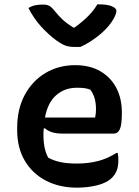

<svg xmlns="http://www.w3.org/2000/svg" viewBox="-20 -850 640 884"><path d="M350 -634H322Q300 -634 283 -639.5Q266 -645 238 -665Q204 -690 170 -727Q136 -764 111 -813Q125 -822 141 -825.5Q157 -829 178 -829Q197 -829 208 -822.5Q219 -816 235 -796Q249 -778 267.5 -760.5Q286 -743 318 -723H323Q363 -752 388.5 -778.5Q414 -805 428 -830H434Q475 -830 495.5 -821Q516 -812 516 -800Q516 -792 510.5 -778.5Q505 -765 492 -746Q468 -712 427.5 -681Q387 -650 350 -634ZM326 -550Q394 -550 442 -522Q490 -494 515.5 -445.5Q541 -397 541 -333V-329Q541 -274 531.5 -254.5Q522 -235 505 -235H266Q213 -235 186 -260L181 -257Q180 -246 180 -235V-228Q180 -164 202 -124Q228 -110 259 -103.5Q290 -97 335 -97Q386 -97 431 -108.5Q476 -120 516 -146H522Q525 -131 525 -113Q525 -84 517.5 -65Q510 -46 496 -32Q472 -8 428 3Q384 14 334 14Q254 14 192 -18Q130 -50 94.5 -109.5Q59 -169 59 -252V-260Q59 -348 94 -413Q129 -478 189.5 -514Q250 -550 326 -550ZM334 -446Q278 -446 239 -412Q200 -378 187 -309H418Q420 -318 421 -327.5Q422 -337 422 -346Q422 -374 416 -396Q410 -418 396 -437Q383 -442 370 -444Q357 -446 334 -446Z"/></svg>

Font: Recursive Sn Csl St SmB
Style: Regular
Weight: 600
Version: Version 1.079;hotconv 1.0.112;makeotfexe 2.5.65598; ttfautoh